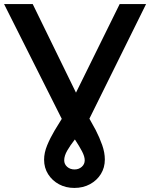

<svg xmlns="http://www.w3.org/2000/svg" viewBox="-35 -720 739 945"><path d="M331 205Q289 205 255.5 187Q222 169 202 137.5Q182 106 182 66Q182 32 197 -4.5Q212 -41 234 -78Q252 -107 269 -135Q268 -137 267 -139L-15 -700H126L339 -264L554 -700H684L406 -138Q406 -137 405 -136Q420 -109 436 -80Q455 -43 468 -6Q481 31 481 65Q481 105 461.5 136.5Q442 168 408 186.5Q374 205 331 205ZM333 -34Q333 -33 333 -33Q311 -5 296 21Q281 47 281 69Q281 88 295.5 101Q310 114 332 114Q353 114 367.5 101Q382 88 382 69Q382 50 368.5 24.5Q355 -1 336 -30Z"/></svg>

Font: Montserrat Thin SemiBold
Style: Regular
Weight: 600
Version: Version 9.000